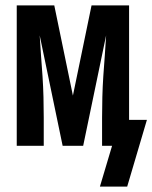

<svg xmlns="http://www.w3.org/2000/svg" viewBox="-20 -540 564 711"><path d="M350 151 395 0H358V-104Q358 -142 359 -180.5Q360 -219 362.5 -257Q365 -295 368 -333Q371 -371 373 -409L288 0H212L127 -409Q129 -371 132 -333Q135 -295 137.5 -257Q140 -219 141 -180.5Q142 -142 142 -104V0H42V-520H181L250 -186L319 -520H458V-96H524L451 151Z"/></svg>

Font: Iosevka Term Curly
Style: Bold
Weight: 700
Designer: Belleve Invis
Foundry: Belleve Invis
Version: Version 32.3.0